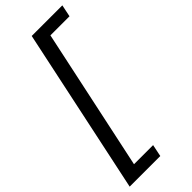

<svg xmlns="http://www.w3.org/2000/svg" viewBox="-297 -754 1020 1020"><g transform="rotate(-45 213.0 -244.0)"><path d="M-1 223 197 -711H284L85 223ZM54 223 55 155H243L229 223ZM230 -643V-711H427L413 -643Z"/></g></svg>

Font: Ysabeau SemiBold
Style: Italic
Weight: 600
Italic angle: -12°
Designer: Christian Thalmann (Catharsis Fonts)
Version: Version 2.002